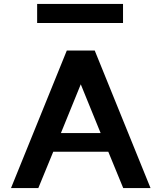

<svg xmlns="http://www.w3.org/2000/svg" viewBox="-20 -957 826 977"><path d="M36 0 320 -700H462L746 0H607L531 -185H251L175 0ZM290 -280H492L391 -528ZM169 -840V-937H606V-840Z"/></svg>

Font: Panamera
Style: Bold
Weight: 700
Designer: Bastien Sozeau
Foundry: NBR — Bastien Sozeau
Version: Version 3.002; ttfautohint (v1.8.4.7-5d5b);gftools[0.9.33]